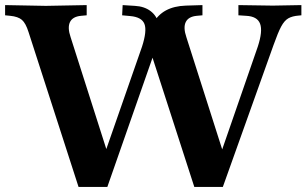

<svg xmlns="http://www.w3.org/2000/svg" viewBox="-40 -733 1202 753"><path d="M268 0 72 -607Q61 -642 46 -655Q31 -668 0 -671L-20 -673V-713L140 -710L300 -713V-673L278 -671Q245 -668 234.5 -646.5Q224 -625 237 -587L387 -117H366L517 -550Q537 -612 526.5 -639Q516 -666 471 -670L439 -673L441 -713L489 -710Q526 -708 550.5 -689.5Q575 -671 582 -640L561 -642Q597 -708 689 -711L754 -713V-673L732 -671Q699 -668 688.5 -646.5Q678 -625 691 -587L841 -117H821L971 -550Q991 -611 980 -640Q969 -669 925 -671L895 -673V-713L1030 -711L1142 -713V-673L1132 -672Q1106 -670 1090.5 -661Q1075 -652 1062.5 -628.5Q1050 -605 1033 -557L834 0H722L551 -529H566L381 0Z"/></svg>

Font: Baskervville
Style: Bold
Weight: 700
Version: Version 1.100